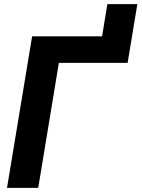

<svg xmlns="http://www.w3.org/2000/svg" viewBox="-20 -902 680 922"><path d="M449.2 -600.1 495.6 -882.3H639.6L592.8 -600.1ZM613.3 -727.5 591.8 -600.1H262.7L163.6 0H13.7L134.3 -727.5Z"/></svg>

Font: Inter 28pt
Style: Bold Italic
Weight: 700
Italic angle: -9.3988°
Designer: Rasmus Andersson
Foundry: rsms
Version: Version 4.001;git-66647c0bb